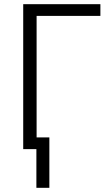

<svg xmlns="http://www.w3.org/2000/svg" viewBox="-20 -713 520 918"><path d="M154 185V0H91V-693H460V-637H155V-56H216V185Z"/></svg>

Font: Ubuntu Sans Light
Style: Regular
Weight: 300
Designer: Dalton Maag Ltd
Foundry: Dalton Maag Ltd
Version: Version 1.006; ttfautohint (v1.8.4.7-5d5b)